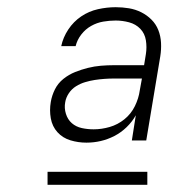

<svg xmlns="http://www.w3.org/2000/svg" viewBox="-20 -713 540 533"><path d="M220 -317Q197 -317 175.5 -323.5Q154 -330 139.5 -346Q125 -362 121 -384.5Q117 -407 121 -430Q124 -448 132.5 -465Q141 -482 156 -494Q171 -506 188.5 -513Q206 -520 224 -524.5Q242 -529 260 -530.5Q278 -532 296 -532H380L385 -563Q388 -582 385 -601Q382 -620 369.5 -633Q357 -646 338.5 -651Q320 -656 301 -656Q284 -656 266.5 -653Q249 -650 233 -641Q217 -632 205.5 -617Q194 -602 190 -585H150Q155 -609 169.5 -631Q184 -653 205.5 -667.5Q227 -682 252 -687.5Q277 -693 301 -693Q320 -693 338 -690Q356 -687 372 -679Q388 -671 400.5 -658.5Q413 -646 419.5 -629.5Q426 -613 427 -594.5Q428 -576 425 -557L386 -323H346L357 -393Q347 -375 331.5 -360Q316 -345 297.5 -335.5Q279 -326 259.5 -321.5Q240 -317 220 -317ZM240 -354Q262 -354 284.5 -360.5Q307 -367 325.5 -382Q344 -397 354.5 -418.5Q365 -440 368 -462L374 -495H296Q283 -495 269.5 -494Q256 -493 243 -491Q230 -489 216.5 -485Q203 -481 191 -473.5Q179 -466 171 -454Q163 -442 161 -429Q158 -413 163 -397Q168 -381 179.5 -371Q191 -361 207 -357.5Q223 -354 240 -354ZM389 -200H112V-236H389Z"/></svg>

Font: Iosevka SS04 XLt Obl
Style: Regular
Weight: 200
Italic angle: -9°
Monospace: yes
Designer: Belleve Invis
Foundry: Belleve Invis
Version: Version 19.0.0; ttfautohint (v1.8.4)